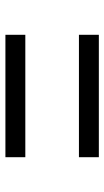

<svg xmlns="http://www.w3.org/2000/svg" viewBox="142 -670 385 709"><g transform="rotate(90 334.5 -315.5)"><path d="M560.5 -488V-414.5H108.5V-488ZM560.5 -216.5V-143H108.5V-216.5Z"/></g></svg>

Font: Merriweather 36pt SemiBold
Style: Regular
Weight: 600
Version: Version 2.100